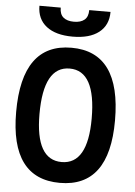

<svg xmlns="http://www.w3.org/2000/svg" viewBox="-61 -953 707 1009"><g transform="rotate(5 293.0 -449.0)"><path d="M293 9.8Q32.2 9.8 32.2 -341.8Q32.2 -703.1 293 -703.1Q553.7 -703.1 553.7 -341.8Q553.7 9.8 293 9.8ZM293 -100.1Q430.7 -100.1 430.7 -341.8Q430.7 -593.3 293 -593.3Q155.3 -593.3 155.3 -341.8Q155.3 -100.1 293 -100.1ZM293 -761.7Q203.6 -761.7 154.5 -800Q105.5 -838.4 105.5 -908.2H217.8Q217.8 -873 237.5 -856.7Q257.3 -840.3 293 -840.3Q329.1 -840.3 348.6 -856.7Q368.2 -873 368.2 -908.2H480.5Q480.5 -838.4 431.4 -800Q382.3 -761.7 293 -761.7Z"/></g></svg>

Font: Cascadia Mono PL SemiBold
Style: Regular
Weight: 600
Monospace: yes
Designer: Aaron Bell
Foundry: Saja Typeworks
Version: Version 2404.023; ttfautohint (v1.8.4)